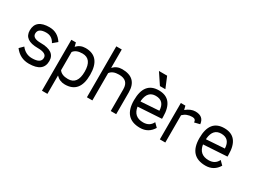

<svg xmlns="http://www.w3.org/2000/svg" viewBox="-57 -1360 2947 2232"><g transform="rotate(30 1416.0 -244.5)"><path d="M361.3 -146.5Q361.3 -210 241.7 -210Q58.6 -210 58.6 -341.8Q58.6 -488.3 241.7 -488.3V-487.8Q351.6 -487.8 415 -390.1L356.4 -341.3Q317.9 -414.6 241.7 -414.6V-415Q131.8 -415 131.8 -341.8Q131.8 -278.3 241.7 -278.3Q434.6 -278.3 434.6 -146.5Q434.6 0 241.7 0Q122.1 0 48.8 -97.7L97.7 -146.5Q154.8 -73.2 241.7 -73.2Q361.3 -73.2 361.3 -146.5Z M725.1 -488.3Q925.3 -488.3 925.3 -244.1Q925.3 0 725.1 0Q653.8 0 605.5 -51.3V195.3H532.2V-488.3H593.3L605.5 -439.5V-436.5Q653.3 -488.3 725.1 -488.3ZM605.5 -122.1Q639.6 -73.2 725.1 -73.2Q852.1 -73.2 852.1 -244.1Q852.1 -415 725.1 -415Q639.6 -415 605.5 -366.2Z M1096.2 -683.6V-436.5Q1144 -488.3 1215.8 -488.3Q1416 -488.3 1416 -293V0H1342.8V-293Q1342.8 -415 1215.8 -415Q1130.4 -415 1096.2 -366.2V0H1022.9V-683.6Z M1733.4 0Q1513.7 0 1513.7 -244.1Q1513.7 -488.3 1709 -488.3Q1904.3 -488.3 1904.3 -244.1V-219.7L1586.9 -200.2Q1606.4 -73.2 1733.4 -73.2Q1820.8 -73.2 1855.5 -146.5L1904.3 -97.7Q1845.7 0 1733.4 0ZM1831.1 -285.6Q1826.2 -415 1709 -415Q1601.6 -415 1586.9 -283.2V-269ZM1692.9 -537.1 1595.2 -683.6H1705.1L1766.1 -537.1Z M2199.7 -488.3Q2310.5 -488.3 2320.8 -387.2L2248.5 -369.1Q2247.1 -415 2199.7 -415Q2124 -415 2075.2 -366.2V0H2002V-488.3H2063L2075.2 -439.5V-436.5Q2137.7 -488.3 2199.7 -488.3Z M2612.3 0Q2392.6 0 2392.6 -244.1Q2392.6 -488.3 2587.9 -488.3Q2783.2 -488.3 2783.2 -244.1V-219.7L2465.8 -200.2Q2485.4 -73.2 2612.3 -73.2Q2699.7 -73.2 2734.4 -146.5L2783.2 -97.7Q2724.6 0 2612.3 0ZM2710 -285.6Q2705.1 -415 2587.9 -415Q2480.5 -415 2465.8 -283.2V-269Z"/></g></svg>

Font: Sanitrixie
Style: Regular
Weight: 400
Designer: Jayvee D. Enaguas (Grand Chaos)
Version: Version 1.1 - 6/9/2013